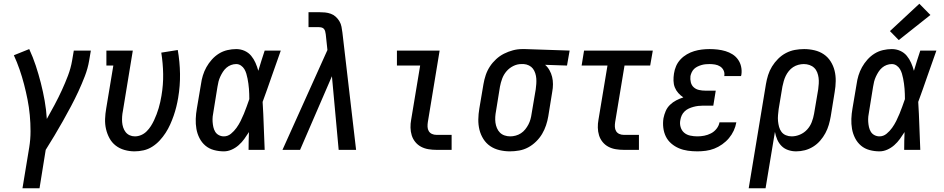

<svg xmlns="http://www.w3.org/2000/svg" viewBox="-20 -800 5040 1025"><path d="M100 205 136 -13Q143 -56 143 -99.5Q143 -143 139 -185.5Q135 -228 127 -268.5Q119 -309 108.5 -349.5Q98 -390 84.5 -429Q71 -468 54 -505L136 -538Q156 -495 171 -449.5Q186 -404 198 -357Q210 -310 218.5 -262Q227 -214 230 -165Q251 -202 271.5 -240.5Q292 -279 310 -318Q328 -357 343 -396.5Q358 -436 365 -477L374 -530H465L456 -477Q449 -435 433 -393.5Q417 -352 398.5 -312Q380 -272 359 -232.5Q338 -193 316 -154Q294 -115 271 -76.5Q248 -38 224 0L191 205Z M698 8Q671 8 644.5 0.5Q618 -7 597.5 -23Q577 -39 564.5 -62Q552 -85 546 -111Q540 -137 541 -165Q542 -193 547 -221L585 -450H548V-530H689L636 -207Q633 -193 632 -177.5Q631 -162 632 -148Q633 -134 637.5 -120Q642 -106 650.5 -95Q659 -84 672 -78Q685 -72 700 -72Q717 -72 733.5 -79Q750 -86 763 -99Q776 -112 785.5 -127Q795 -142 802.5 -158Q810 -174 816 -190Q822 -206 827 -222.5Q832 -239 835.5 -255.5Q839 -272 842 -289Q852 -348 851 -405Q850 -462 841 -519L929 -533Q940 -470 941 -406Q942 -342 931 -277Q927 -253 921 -229Q915 -205 907 -182Q899 -159 888.5 -135.5Q878 -112 864 -90.5Q850 -69 832.5 -50Q815 -31 793 -17Q771 -3 746.5 2.5Q722 8 698 8Z M1175 8Q1148 8 1122 1Q1096 -6 1076.5 -22.5Q1057 -39 1045 -62.5Q1033 -86 1028.5 -112Q1024 -138 1025 -165.5Q1026 -193 1031 -221L1053 -351Q1056 -374 1063 -397Q1070 -420 1082 -441.5Q1094 -463 1111 -482Q1128 -501 1149 -514Q1170 -527 1194 -532.5Q1218 -538 1241 -538Q1265 -538 1286 -528.5Q1307 -519 1321 -502Q1335 -485 1344 -464.5Q1353 -444 1359 -422Q1367 -449 1375.5 -476Q1384 -503 1393 -530H1479Q1454 -461 1430.5 -392.5Q1407 -324 1382 -256Q1386 -192 1388 -128Q1390 -64 1393 0H1307Q1307 -24 1307.5 -47.5Q1308 -71 1309 -95Q1297 -76 1284 -58Q1271 -40 1254 -25Q1237 -10 1216.5 -1Q1196 8 1175 8ZM1175 -72Q1196 -72 1213 -86Q1230 -100 1242.5 -117.5Q1255 -135 1264.5 -154Q1274 -173 1282 -192.5Q1290 -212 1297 -231.5Q1304 -251 1311 -271Q1311 -285 1310.5 -298.5Q1310 -312 1309 -326Q1308 -340 1306 -353.5Q1304 -367 1301.5 -380.5Q1299 -394 1295 -407Q1291 -420 1284.5 -431Q1278 -442 1266.5 -450Q1255 -458 1241 -458Q1227 -458 1213.5 -453Q1200 -448 1189 -438.5Q1178 -429 1170 -416.5Q1162 -404 1156 -391Q1150 -378 1146.5 -364.5Q1143 -351 1141 -337L1120 -207Q1117 -193 1115.5 -178.5Q1114 -164 1115 -149.5Q1116 -135 1119 -121.5Q1122 -108 1129 -96.5Q1136 -85 1148.5 -78.5Q1161 -72 1175 -72Z M1488 0 1728 -533 1719 -617Q1718 -625 1716 -632.5Q1714 -640 1709.5 -645.5Q1705 -651 1697.5 -653Q1690 -655 1682 -655H1627V-735H1682Q1699 -735 1715 -733.5Q1731 -732 1746 -726.5Q1761 -721 1772.5 -710.5Q1784 -700 1792 -686.5Q1800 -673 1803 -657.5Q1806 -642 1808 -626L1881 0H1788L1752 -393L1582 0Z M2310 0Q2288 0 2267 -3.5Q2246 -7 2228 -16.5Q2210 -26 2197 -42Q2184 -58 2178 -77.5Q2172 -97 2171.5 -118.5Q2171 -140 2175 -161L2223 -450H2099V-530H2327L2264 -148Q2262 -136 2262.5 -123Q2263 -110 2269 -100Q2275 -90 2286 -85Q2297 -80 2310 -80H2391V0Z M2702 8Q2674 8 2646.5 1.5Q2619 -5 2597 -20Q2575 -35 2560.5 -58Q2546 -81 2539.5 -107.5Q2533 -134 2533.5 -163Q2534 -192 2539 -221L2561 -351Q2565 -375 2573 -399Q2581 -423 2595 -444.5Q2609 -466 2628.5 -484Q2648 -502 2671 -513.5Q2694 -525 2718.5 -531.5Q2743 -538 2768 -538Q2772 -538 2775.5 -538Q2779 -538 2783 -538L3021 -530L3007 -450L2890 -454Q2904 -442 2913.5 -425Q2923 -408 2927.5 -389.5Q2932 -371 2932 -350.5Q2932 -330 2928 -309L2907 -179Q2903 -155 2895 -131Q2887 -107 2874 -85Q2861 -63 2841.5 -44Q2822 -25 2799.5 -13Q2777 -1 2752 3.5Q2727 8 2702 8ZM2704 -72Q2718 -72 2733 -76Q2748 -80 2761 -88.5Q2774 -97 2784 -109.5Q2794 -122 2801 -135.5Q2808 -149 2812 -163.5Q2816 -178 2818 -193L2840 -323Q2842 -337 2843 -352Q2844 -367 2843 -381Q2842 -395 2837.5 -409Q2833 -423 2825 -433.5Q2817 -444 2804 -450.5Q2791 -457 2776 -458H2770Q2768 -458 2766 -458Q2764 -458 2763 -458Q2741 -458 2720 -447.5Q2699 -437 2684 -419.5Q2669 -402 2661 -380.5Q2653 -359 2649 -337L2628 -207Q2625 -192 2624 -176Q2623 -160 2625 -145Q2627 -130 2633 -116Q2639 -102 2649 -92Q2659 -82 2673.5 -77Q2688 -72 2704 -72Z M3310 0Q3288 0 3267 -3.5Q3246 -7 3228 -16.5Q3210 -26 3197 -42Q3184 -58 3178 -77.5Q3172 -97 3171.5 -118.5Q3171 -140 3175 -161L3223 -450H3085L3098 -530H3465L3451 -450H3314L3264 -148Q3262 -136 3262.5 -123Q3263 -110 3269 -100Q3275 -90 3286 -85Q3297 -80 3310 -80H3391V0Z M3703 8Q3677 8 3652 4.5Q3627 1 3604.5 -8.5Q3582 -18 3563.5 -34Q3545 -50 3534.5 -71.5Q3524 -93 3521 -118.5Q3518 -144 3522 -169Q3526 -189 3534 -207.5Q3542 -226 3557 -240.5Q3572 -255 3590.5 -264.5Q3609 -274 3628 -280Q3613 -290 3601 -303.5Q3589 -317 3582.5 -333.5Q3576 -350 3575.5 -369Q3575 -388 3578 -407Q3581 -428 3589.5 -447.5Q3598 -467 3613 -483Q3628 -499 3647 -510Q3666 -521 3686 -527Q3706 -533 3726.5 -535.5Q3747 -538 3768 -538Q3790 -538 3811.5 -535.5Q3833 -533 3853 -527Q3873 -521 3890.5 -510Q3908 -499 3920 -482Q3932 -465 3936.5 -444Q3941 -423 3938 -402Q3937 -400 3937 -398Q3937 -396 3936 -394H3846Q3846 -394 3846.5 -395Q3847 -396 3847 -397Q3849 -412 3842.5 -425Q3836 -438 3824 -445.5Q3812 -453 3797.5 -455.5Q3783 -458 3768 -458Q3757 -458 3746.5 -457Q3736 -456 3725.5 -453Q3715 -450 3704.5 -445Q3694 -440 3686 -432.5Q3678 -425 3673 -414.5Q3668 -404 3666 -394Q3664 -377 3668 -360.5Q3672 -344 3684 -333.5Q3696 -323 3712.5 -319.5Q3729 -316 3746 -316H3801L3788 -236H3733Q3720 -236 3707.5 -234.5Q3695 -233 3682 -229.5Q3669 -226 3657 -220.5Q3645 -215 3635 -205.5Q3625 -196 3619.5 -184Q3614 -172 3612 -159Q3608 -140 3613.5 -121.5Q3619 -103 3632.5 -91.5Q3646 -80 3665 -76Q3684 -72 3703 -72Q3721 -72 3739.5 -75.5Q3758 -79 3775.5 -88Q3793 -97 3805.5 -113Q3818 -129 3821 -147H3911Q3907 -124 3897 -102.5Q3887 -81 3871.5 -62.5Q3856 -44 3835.5 -29.5Q3815 -15 3793 -6.5Q3771 2 3748 5Q3725 8 3703 8Z M3977 205 4069 -351Q4073 -375 4080.5 -399Q4088 -423 4101.5 -445Q4115 -467 4134 -486Q4153 -505 4176 -517Q4199 -529 4223.5 -533.5Q4248 -538 4273 -538Q4301 -538 4328.5 -531.5Q4356 -525 4378 -510Q4400 -495 4414.5 -472Q4429 -449 4435.5 -422.5Q4442 -396 4441.5 -367Q4441 -338 4436 -309L4415 -179Q4411 -156 4404.5 -133.5Q4398 -111 4386.5 -89.5Q4375 -68 4358.5 -49Q4342 -30 4321 -17Q4300 -4 4277 2Q4254 8 4230 8Q4208 8 4187.5 1Q4167 -6 4152.5 -20.5Q4138 -35 4129.5 -54.5Q4121 -74 4117 -96L4067 205ZM4206 -72Q4229 -72 4251 -81.5Q4273 -91 4289 -108.5Q4305 -126 4313.5 -148Q4322 -170 4326 -193L4348 -323Q4350 -338 4351 -354Q4352 -370 4350 -385Q4348 -400 4342.5 -414Q4337 -428 4326.5 -438Q4316 -448 4301.5 -453Q4287 -458 4271 -458Q4257 -458 4242 -454Q4227 -450 4214 -441.5Q4201 -433 4191 -420.5Q4181 -408 4174.5 -394.5Q4168 -381 4164 -366.5Q4160 -352 4157 -338L4137 -218Q4135 -202 4133.5 -185.5Q4132 -169 4133.5 -153.5Q4135 -138 4139 -123Q4143 -108 4152 -96Q4161 -84 4175.5 -78Q4190 -72 4206 -72Z M4675 8Q4648 8 4622 1Q4596 -6 4576.5 -22.5Q4557 -39 4545 -62.5Q4533 -86 4528.5 -112Q4524 -138 4525 -165.5Q4526 -193 4531 -221L4553 -351Q4556 -374 4563 -397Q4570 -420 4582 -441.5Q4594 -463 4611 -482Q4628 -501 4649 -514Q4670 -527 4694 -532.5Q4718 -538 4741 -538Q4765 -538 4786 -528.5Q4807 -519 4821 -502Q4835 -485 4844 -464.5Q4853 -444 4859 -422Q4867 -449 4875.5 -476Q4884 -503 4893 -530H4979Q4954 -461 4930.5 -392.5Q4907 -324 4882 -256Q4886 -192 4888 -128Q4890 -64 4893 0H4807Q4807 -24 4807.5 -47.5Q4808 -71 4809 -95Q4797 -76 4784 -58Q4771 -40 4754 -25Q4737 -10 4716.5 -1Q4696 8 4675 8ZM4675 -72Q4696 -72 4713 -86Q4730 -100 4742.5 -117.5Q4755 -135 4764.5 -154Q4774 -173 4782 -192.5Q4790 -212 4797 -231.5Q4804 -251 4811 -271Q4811 -285 4810.5 -298.5Q4810 -312 4809 -326Q4808 -340 4806 -353.5Q4804 -367 4801.5 -380.5Q4799 -394 4795 -407Q4791 -420 4784.5 -431Q4778 -442 4766.5 -450Q4755 -458 4741 -458Q4727 -458 4713.5 -453Q4700 -448 4689 -438.5Q4678 -429 4670 -416.5Q4662 -404 4656 -391Q4650 -378 4646.5 -364.5Q4643 -351 4641 -337L4620 -207Q4617 -193 4615.5 -178.5Q4614 -164 4615 -149.5Q4616 -135 4619 -121.5Q4622 -108 4629 -96.5Q4636 -85 4648.5 -78.5Q4661 -72 4675 -72ZM4778 -586 4731 -634 4888 -780 4947 -720Z"/></svg>

Font: Iosevka Slab Medium Oblique
Style: Regular
Weight: 500
Italic angle: -9°
Monospace: yes
Designer: Belleve Invis
Foundry: Belleve Invis
Version: Version 11.1.1; ttfautohint (v1.8.3)